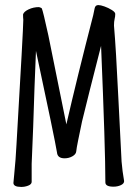

<svg xmlns="http://www.w3.org/2000/svg" viewBox="-20 -731 540 758"><path d="M64 7Q33 7 33 -9L36 -41Q42 -100 45 -159Q72 -619 72 -653Q71 -661 71 -674Q74 -685 93 -694Q112 -703 134 -703Q144 -700 145 -698Q150 -687 171 -591L242 -240Q284 -423 348 -671Q351 -684 353.5 -697.5Q356 -711 368 -711Q377 -711 392.5 -705.5Q408 -700 421.5 -691.5Q435 -683 435 -676Q435 -666 432.5 -656Q430 -646 430 -630Q438 -537 447 -349L460 -93Q463 -56 470 -16Q470 -6 457 0Q444 6 428 6Q396 6 396 -11Q396 -143 379 -550Q328 -351 304 -252Q295 -209 288.5 -177Q282 -145 281 -133.5Q280 -122 266 -114Q252 -106 235 -106Q207 -106 205 -129Q196 -184 122 -530Q116 -392 111 -230L105 -84V-12Q104 -3 91 2Q78 7 64 7Z"/></svg>

Font: LXGW WenKai Mono TC
Style: Regular
Weight: 400
Designer: LXGW / Fontworks Inc.
Foundry: LXGW / Fontworks Inc.
Version: Version 1.330